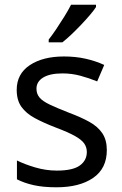

<svg xmlns="http://www.w3.org/2000/svg" viewBox="-20 -786 519 816"><path d="M434 -148Q434 -70 376 -30Q318 10 220 10Q164 10 123.5 1Q83 -8 52 -24V-104Q84 -88 129.5 -74.5Q175 -61 222 -61Q289 -61 319 -82.5Q349 -104 349 -140Q349 -160 338 -176Q327 -192 298.5 -208Q270 -224 217 -244Q165 -264 128 -284Q91 -304 71 -332Q51 -360 51 -404Q51 -472 106.5 -509Q162 -546 252 -546Q301 -546 343.5 -536.5Q386 -527 423 -510L393 -440Q359 -454 322 -464Q285 -474 246 -474Q192 -474 163.5 -456.5Q135 -439 135 -409Q135 -387 148 -371.5Q161 -356 191.5 -341.5Q222 -327 273 -307Q324 -288 360 -268Q396 -248 415 -219.5Q434 -191 434 -148ZM388 -756Q379 -742 362 -722Q345 -702 324.5 -680.5Q304 -659 283.5 -639.5Q263 -620 245 -606H187V-618Q202 -637 219.5 -663Q237 -689 254 -716.5Q271 -744 282 -766H388Z"/></svg>

Font: Noto Sans Gunjala Gondi
Style: Regular
Weight: 400
Designer: Ek Type
Foundry: Ek Type
Version: Version 1.004